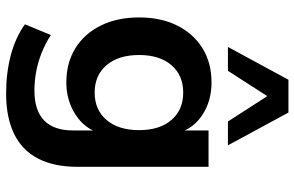

<svg xmlns="http://www.w3.org/2000/svg" viewBox="-192 -606 987 644"><g transform="rotate(90 302.0 -283.5)"><path d="M293 190Q225 190 165.5 174.5Q106 159 61 127L97 40Q125 58 156 70.5Q187 83 219 89Q251 95 283 95Q350 95 383.5 62.5Q417 30 417 -34V-124H426Q411 -73 363.5 -42.5Q316 -12 256 -12Q190 -12 141 -42.5Q92 -73 65 -128Q38 -183 38 -256Q38 -329 65 -383.5Q92 -438 141 -468.5Q190 -499 256 -499Q318 -499 364.5 -468.5Q411 -438 425 -388H417V-489H539V-49Q539 30 511 83.5Q483 137 428 163.5Q373 190 293 190ZM290 -107Q348 -107 382 -147Q416 -187 416 -256Q416 -325 382 -364.5Q348 -404 290 -404Q232 -404 198 -364.5Q164 -325 164 -256Q164 -187 198 -147Q232 -107 290 -107ZM137 -554 247 -757H357L467 -554H387L302 -686L217 -554Z"/></g></svg>

Font: Nunito Sans 12pt ExtraLight 12pt
Style: Bold
Weight: 700
Version: Version 3.101;gftools[0.9.27]